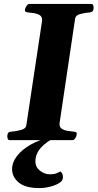

<svg xmlns="http://www.w3.org/2000/svg" viewBox="-20 -713 497 977"><path d="M17.1 -20Q17.1 -29.8 21.2 -36.1Q25.4 -42.5 36.1 -43Q60.1 -44.4 85.7 -51.3Q111.3 -58.1 113.8 -74.2L193.4 -602.5Q194.3 -608.4 194.3 -611.3Q194.3 -628.4 181.9 -636Q169.4 -643.6 152.6 -646.2Q135.7 -648.9 122.1 -649.9Q106.9 -651.4 106.9 -660.2Q106.9 -661.6 107.2 -663.8Q107.4 -666 107.9 -668Q108.9 -673.3 115.2 -683.1Q121.6 -692.9 129.9 -692.9H444.8Q451.7 -692.9 454.1 -686Q456.5 -679.2 456.5 -672.9Q456.5 -651.4 436.5 -649.9Q411.6 -647.9 388.2 -641.6Q364.7 -635.3 362.3 -618.7L283.7 -90.3Q282.7 -83.5 282.7 -81.5Q282.7 -64.9 295.4 -57.1Q308.1 -49.3 325.2 -46.9Q342.3 -44.4 355.5 -43Q363.3 -42.5 366.9 -40.5Q370.6 -38.6 370.6 -32.2Q370.6 -30.8 369.6 -24.9Q369.1 -19.5 363 -9.8Q356.9 0 348.6 0H28.8Q22 0 19.5 -6.8Q17.1 -13.7 17.1 -20ZM256.3 -24.9 268.6 -18.1Q214.4 8.3 187.3 39.6Q160.2 70.8 160.2 108.4Q160.2 137.7 183.8 155.8Q207.5 173.8 232.9 173.8Q247.1 173.8 257.6 171.9Q268.1 169.9 285.2 160.6Q289.1 158.2 294.7 167Q300.3 175.8 300.3 188Q300.3 204.1 287.6 213.9Q270.5 227.1 240.2 235.6Q210 244.1 179.7 244.1Q109.4 244.1 75.4 215.8Q41.5 187.5 41.5 147.5Q41.5 112.8 66.9 80.3Q92.3 47.9 135.5 23.2Q178.7 -1.5 231.9 -12.2Z"/></svg>

Font: Gelasio
Style: Bold Italic
Weight: 700
Italic angle: -8.5°
Designer: Eben Sorkin
Foundry: Eben Sorkin
Version: Version 1.008